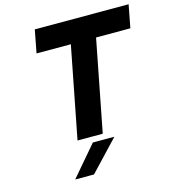

<svg xmlns="http://www.w3.org/2000/svg" viewBox="-127 -785 995 1103"><g transform="rotate(-15 370.0 -233.5)"><path d="M360 -544H156L182 -680H740L714 -544H510L404 0H254ZM336 34H464L295 213H183Z"/></g></svg>

Font: Teachers[wght] Italic
Style: Regular
Weight: 400
Designer: Alfredo Marco Pradil & Chank Diesel
Version: Version 1.000;Glyphs 3.1.2 (3151)